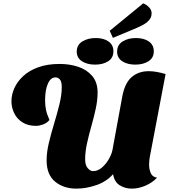

<svg xmlns="http://www.w3.org/2000/svg" viewBox="-20 -1101 1031 1141"><path d="M434 20Q358 20 307.5 -21.5Q257 -63 257 -148Q257 -196 270.5 -252.5Q284 -309 302 -368Q320 -427 333.5 -482.5Q347 -538 347 -583Q347 -615 336.5 -628Q326 -641 309 -641Q281 -641 264.5 -603.5Q248 -566 248 -505Q248 -476 253 -450Q258 -424 274 -388Q258 -369 235 -361Q212 -353 194 -353Q147 -353 114 -373.5Q81 -394 64.5 -428Q48 -462 48 -500Q48 -538 65 -576.5Q82 -615 117 -648Q152 -681 206.5 -701Q261 -721 335 -721Q394 -721 445 -704Q496 -687 528 -649.5Q560 -612 560 -551Q560 -506 549 -455Q538 -404 523 -351.5Q508 -299 497 -248.5Q486 -198 486 -154Q486 -119 501.5 -101.5Q517 -84 532 -84Q561 -84 585.5 -105Q610 -126 626.5 -155Q643 -184 648 -208L706 -524Q721 -607 762 -642.5Q803 -678 864 -678Q887 -678 912 -673.5Q937 -669 964 -661L870 -167Q869 -160 867.5 -148.5Q866 -137 866 -124Q866 -96 875.5 -73Q885 -50 913 -45Q885 -15 844 2.5Q803 20 763 20Q724 20 692 0.5Q660 -19 652 -66Q612 -21 551.5 -0.5Q491 20 434 20ZM651 -876 632 -918 831 -1081Q850 -1074 865.5 -1058Q881 -1042 881 -1022Q881 -997 864.5 -979.5Q848 -962 823 -949.5Q798 -937 771 -926ZM545 -717Q498 -717 467 -737Q436 -757 436 -794Q436 -834 469 -854.5Q502 -875 549 -875Q596 -875 625 -854.5Q654 -834 654 -796Q654 -757 623 -737Q592 -717 545 -717ZM784 -717Q737 -717 706.5 -737Q676 -757 676 -794Q676 -834 708.5 -854.5Q741 -875 788 -875Q835 -875 864.5 -854.5Q894 -834 894 -796Q894 -757 862.5 -737Q831 -717 784 -717Z"/></svg>

Font: Sansita Swashed Black
Style: Regular
Weight: 900
Designer: Pablo Cosgaya
Foundry: Omnibus-Type
Version: Version 1.003; ttfautohint (v1.8.3)